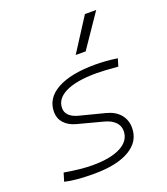

<svg xmlns="http://www.w3.org/2000/svg" viewBox="-146 -897 877 1008"><g transform="rotate(-20 293.0 -392.5)"><path d="M205.6 9.8Q100.1 9.8 43 -4.9L57.1 -51.3Q149.4 -35.2 213.4 -35.2Q315.9 -35.2 372.1 -65.2Q428.2 -95.2 428.2 -149.4Q428.2 -178.2 407.7 -199Q387.2 -219.7 350.1 -229.5L206.1 -267.6Q164.6 -278.8 141.4 -304.7Q118.2 -330.6 118.2 -366.7Q118.2 -443.4 193.6 -485.4Q269 -527.3 406.7 -527.3Q434.1 -527.3 466.3 -524.9Q498.5 -522.5 529.8 -517.6L517.1 -475.6Q439 -482.4 396 -482.4Q285.6 -482.4 225.3 -453.4Q165 -424.3 165 -371.1Q165 -347.2 182.4 -330.3Q199.7 -313.5 231 -305.2L372.1 -269Q421.4 -256.8 448.2 -225.6Q475.1 -194.3 475.1 -149.4Q475.1 -73.7 404.5 -32Q334 9.8 205.6 9.8ZM327.6 -609.4 446.8 -794.9H509.8L383.3 -609.4Z"/></g></svg>

Font: Cascadia Mono ExtraLight
Style: Italic
Weight: 200
Italic angle: -10°
Monospace: yes
Designer: Aaron Bell
Foundry: Saja Typeworks
Version: Version 2404.023; ttfautohint (v1.8.4)